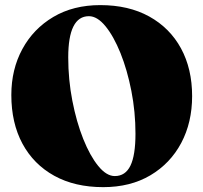

<svg xmlns="http://www.w3.org/2000/svg" viewBox="-20 -736 817 771"><path d="M382.5 -715.5Q496.5 -715.5 579.2 -669.8Q662 -624 706.8 -541.8Q751.5 -459.5 751.5 -350Q751.5 -244.5 707.8 -162Q664 -79.5 583.8 -32Q503.5 15.5 394.5 15.5Q280.5 15.5 197.8 -30.2Q115 -76 70.2 -159Q25.5 -242 25.5 -354.5Q25.5 -457.5 69.8 -539Q114 -620.5 194.2 -668Q274.5 -715.5 382.5 -715.5ZM524 -199Q524 -287 507.5 -371Q491 -455 463.8 -522.8Q436.5 -590.5 403.5 -630.8Q370.5 -671 337 -671Q254 -671 254 -505.5Q254 -416.5 270.5 -331.5Q287 -246.5 314.2 -178.2Q341.5 -110 374.5 -69.5Q407.5 -29 441 -29Q483.5 -29 503.8 -70.8Q524 -112.5 524 -199Z"/></svg>

Font: Fraunces 72pt S000 Black
Style: Regular
Weight: 900
Version: Version 1.000; ttfautohint (v1.8.3)